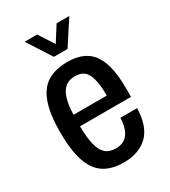

<svg xmlns="http://www.w3.org/2000/svg" viewBox="-181 -813 809 915"><g transform="rotate(-30 223.5 -355.5)"><path d="M227 12Q160 12 117.5 -16.5Q75 -45 55 -106Q35 -167 35 -263Q35 -362 56 -422.5Q77 -483 120.5 -510.5Q164 -538 232 -538Q292 -538 332 -513.5Q372 -489 392 -433.5Q412 -378 412 -285V-242H131Q132 -181 141 -142Q150 -103 171 -84Q192 -65 228 -65Q249 -65 265 -72Q281 -79 292.5 -93Q304 -107 310.5 -129Q317 -151 318 -181H410Q409 -134 397 -97.5Q385 -61 361.5 -37Q338 -13 304 -0.5Q270 12 227 12ZM132 -305H315Q315 -347 310 -376.5Q305 -406 295 -425Q285 -444 268.5 -452.5Q252 -461 229 -461Q194 -461 173.5 -442.5Q153 -424 143 -389.5Q133 -355 132 -305ZM104 -723H173L248 -607L206 -606L280 -723H350L264 -591H189Z"/></g></svg>

Font: Archivo Condensed Medium
Style: Regular
Weight: 500
Width: 3
Designer: Hector Gatti
Foundry: Omnibus-Type
Version: Version 2.001